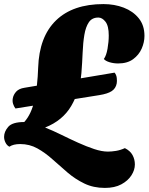

<svg xmlns="http://www.w3.org/2000/svg" viewBox="-62 -702 728 941"><path d="M452 219Q396 219 351.5 197.5Q307 176 269.5 144Q232 112 196 79.5Q160 47 121.5 25.5Q83 4 37 4Q3 4 -16 17Q-28 11 -35 -3Q-42 -17 -42 -31Q-42 -57 -21.5 -80.5Q-1 -104 57 -104Q92 -143 107 -211Q122 -279 125 -370Q130 -522 212.5 -602Q295 -682 445 -682Q499 -682 544.5 -664.5Q590 -647 618 -612.5Q646 -578 646 -526Q646 -495 632.5 -464Q619 -433 590.5 -412Q562 -391 517 -391Q495 -391 475 -397Q455 -403 447 -413Q459 -429 465 -463Q471 -497 471 -528Q471 -575 455 -595.5Q439 -616 420 -616Q389 -616 373.5 -593Q358 -570 351.5 -531.5Q345 -493 343 -444Q341 -395 337 -344Q329 -254 287 -182.5Q245 -111 159 -77Q197 -62 238.5 -41.5Q280 -21 321 -2.5Q362 16 399.5 28.5Q437 41 467 41Q485 41 506.5 37.5Q528 34 550 24Q576 37 587.5 58Q599 79 599 104Q599 131 582 157.5Q565 184 532.5 201.5Q500 219 452 219ZM13.7 -170.3Q6.4 -179.8 2.2 -192.8Q-2 -205.8 0.8 -220.6Q4.1 -238.3 17.5 -253.1Q31 -267.8 58.2 -271.9L499.5 -346Q508.7 -335.2 510.3 -319.6Q512 -304 510 -293.2Q505.4 -268.6 485.6 -255.5Q465.9 -242.4 425 -235.8Z"/></svg>

Font: Sansita Swashed Black
Style: Regular
Weight: 900
Designer: Pablo Cosgaya
Foundry: Omnibus-Type
Version: Version 1.003; ttfautohint (v1.8.3)